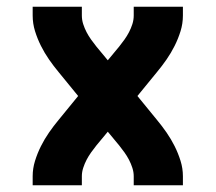

<svg xmlns="http://www.w3.org/2000/svg" viewBox="-20 -550 640 570"><path d="M77 0V-27Q77 -50 84 -72.5Q91 -95 101.5 -116Q112 -137 125.5 -156.5Q139 -176 154 -194L212 -265L154 -336Q139 -354 125.5 -373.5Q112 -393 101.5 -414Q91 -435 84 -457.5Q77 -480 77 -504V-530H223V-504Q223 -491 227 -478.5Q231 -466 237 -454.5Q243 -443 250.5 -432.5Q258 -422 266 -412L300 -371L334 -412Q342 -422 349.5 -432.5Q357 -443 363 -454.5Q369 -466 373 -478.5Q377 -491 377 -504V-530H523V-504Q523 -480 516 -457.5Q509 -435 498.5 -414Q488 -393 474.5 -373.5Q461 -354 446 -336L388 -265L446 -194Q461 -176 474.5 -156.5Q488 -137 498.5 -116Q509 -95 516 -72.5Q523 -50 523 -27V0H377V-27Q377 -39 373 -51.5Q369 -64 363 -75.5Q357 -87 349.5 -97.5Q342 -108 334 -118L300 -159L266 -118Q258 -108 250.5 -97.5Q243 -87 237 -75.5Q231 -64 227 -51.5Q223 -39 223 -27V0Z"/></svg>

Font: Iosevka Curly Heavy Extended
Style: Regular
Weight: 900
Width: 7
Monospace: yes
Designer: Belleve Invis
Foundry: Belleve Invis
Version: Version 11.1.0; ttfautohint (v1.8.3)